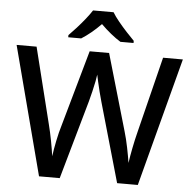

<svg xmlns="http://www.w3.org/2000/svg" viewBox="-61 -1002 1063 1063"><g transform="rotate(5 470.5 -470.5)"><path d="M932 -714 744 0H629L503 -441Q496 -465 488.5 -495Q481 -525 475 -551.5Q469 -578 467 -589Q466 -578 461 -552Q456 -526 448.5 -495Q441 -464 434 -438L310 0H195L8 -714H119L224 -292Q235 -249 244 -201.5Q253 -154 258 -117Q263 -155 273 -204Q283 -253 295 -292L414 -714H522L645 -290Q657 -250 667 -200.5Q677 -151 682 -117Q687 -153 696.5 -201Q706 -249 717 -292L822 -714ZM527 -941Q540 -919 562.5 -891.5Q585 -864 609.5 -837.5Q634 -811 652 -793V-781H579Q553 -797 524.5 -820Q496 -843 469 -870Q415 -815 361 -781H289V-793Q308 -812 331.5 -838Q355 -864 377 -891.5Q399 -919 413 -941Z"/></g></svg>

Font: Noto Sans Myanmar Medium
Style: Regular
Weight: 500
Designer: Monotype Design Team
Foundry: Monotype Imaging Inc.
Version: Version 2.107; ttfautohint (v1.8.4.7-5d5b)